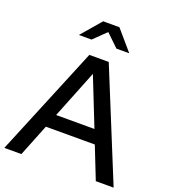

<svg xmlns="http://www.w3.org/2000/svg" viewBox="-161 -1036 1024 1154"><g transform="rotate(20 350.5 -459.0)"><path d="M1 0 290 -700H414L700 0H586L505 -205H192L110 0ZM226 -292H471L349 -600ZM430 -791 350 -868 271 -791H190L299 -918H403L512 -791Z"/></g></svg>

Font: Red Hat Display Medium
Style: Regular
Weight: 500
Designer: Pentagram, MCKL
Foundry: Pentagram, MCKL
Version: Version 1.023